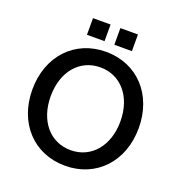

<svg xmlns="http://www.w3.org/2000/svg" viewBox="-155 -1012 1090 1160"><g transform="rotate(20 389.5 -432.0)"><path d="M390 16C591 16 732 -135 732 -350C732 -565 591 -716 390 -716C189 -716 48 -565 48 -350C48 -135 189 16 390 16ZM390 -84C257 -84 166 -192 166 -350C166 -508 257 -616 390 -616C522 -616 614 -508 614 -350C614 -192 522 -84 390 -84ZM421 -773H534V-880H421ZM245 -773H358V-880H245Z"/></g></svg>

Font: Uncut Sans Semibold
Style: Regular
Weight: 600
Designer: Kasper Nordkvist
Foundry: UNCUT.wtf
Version: Version 1.304;Glyphs 3.2 (3246)